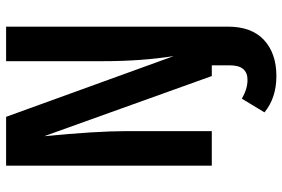

<svg xmlns="http://www.w3.org/2000/svg" viewBox="-172 -560 948 645"><g transform="rotate(-90 302.5 -237.0)"><path d="M420 -691H536V54Q536 134 491 175.5Q446 217 370 217Q297 217 248 177L294 101Q327 120 357 120Q406 120 406 61V0H370L168 -563Q185 -387 185 -287V0H69V-691H233L437 -128Q420 -238 420 -363Z"/></g></svg>

Font: Fira Sans Condensed Medium
Style: Regular
Weight: 500
Width: 3
Designer: Carrois Corporate & Edenspiekermann AG
Foundry: Carrois Corporate GbR & Edenspiekermann AG
Version: Version 4.203;PS 004.203;hotconv 1.0.88;makeotf.lib2.5.64775